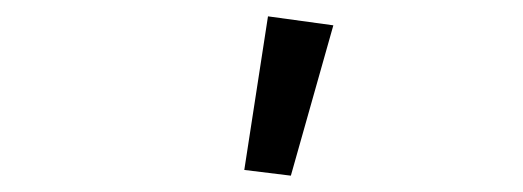

<svg xmlns="http://www.w3.org/2000/svg" viewBox="-20 -800 640 235"><path d="M388 -769 336 -585 279 -592 308 -780Z"/></svg>

Font: IBM Plex Sans
Style: Regular
Weight: 400
Designer: Mike Abbink, Paul van der Laan, Pieter van Rosmalen
Foundry: Bold Monday
Version: Version 3.201